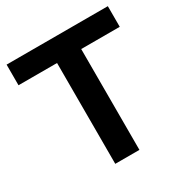

<svg xmlns="http://www.w3.org/2000/svg" viewBox="-166 -852 946 984"><g transform="rotate(-30 307.0 -359.5)"><path d="M606.4 -718.8V-596.7H378.4V0H235.4V-596.7H7.3V-718.8Z"/></g></svg>

Font: Min Sans VF VF
Style: Regular
Weight: 400
Designer: Jinseong-Kim, NotoSansCJK, Nunito
Foundry: Jinseong-Kim
Version: Version 1.420;Glyphs 3.1.2 (3151)